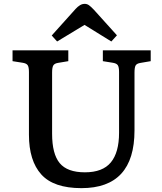

<svg xmlns="http://www.w3.org/2000/svg" viewBox="-20 -961 842 995"><path d="M402 14Q258 14 194 -57Q130 -128 130 -263V-588Q130 -613 123.5 -623Q117 -633 96 -636L45 -644V-700H334V-644L280 -635Q262 -632 256 -621.5Q250 -611 250 -585V-268Q250 -163 289.5 -115.5Q329 -68 420 -68Q512 -68 554.5 -119.5Q597 -171 597 -273V-588Q597 -613 590.5 -623Q584 -633 563 -636L513 -644V-700H761V-644L708 -635Q689 -632 683 -622Q677 -612 677 -584V-285Q677 14 402 14ZM276 -746 248 -777 372 -915Q383 -927 394.5 -934Q406 -941 419 -941Q431 -941 441 -934Q451 -927 467 -910L586 -778L557 -746L418 -832Z"/></svg>

Font: Literata 12pt Medium
Style: Regular
Weight: 500
Designer: Latin by Veronika Burian and Jose Scaglione. Greek by Irene Vlachou. Cyrillic by Vera Evstafieva.
Foundry: TypeTogether
Version: Version 3.002